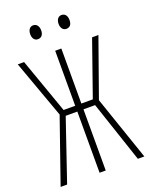

<svg xmlns="http://www.w3.org/2000/svg" viewBox="-162 -971 824 1056"><g transform="rotate(-20 250.0 -443.5)"><path d="M332 -806C355 -806 365 -822 365 -846C365 -870 354 -887 332 -887C313 -887 301 -870 301 -846C301 -823 313 -806 332 -806ZM166 -806C188 -806 199 -822 199 -846C199 -869 188 -887 166 -887C146 -887 135 -869 135 -846C135 -823 146 -806 166 -806ZM5 0H43L165 -358H233V0H269V-358H337L457 0H495L366 -376L486 -714H449L336 -392H269V-714H233V-392H165L51 -714H14L136 -376Z"/></g></svg>

Font: Noto Sans Mono ExtraCondensed ExtraLight
Style: Regular
Weight: 200
Width: 2
Designer: Monotype Design Team
Foundry: Monotype Imaging Inc.
Version: Version 2.014